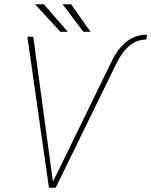

<svg xmlns="http://www.w3.org/2000/svg" viewBox="-20 -884 712 904"><path d="M223.6 -69.3 229 -28.8 250.5 -71.3 507.8 -599.6Q520 -624 535.6 -645.8Q551.3 -667.5 570.6 -683.8Q589.8 -700.2 613.8 -710Q637.7 -719.7 667 -720.7H672.4L668.5 -697.8H664.6Q639.2 -696.8 618.9 -687.3Q598.6 -677.7 582.3 -662.6Q565.9 -647.5 553 -628.2Q540 -608.9 529.3 -587.9L242.2 0H210.4L108.9 -711.4L136.7 -710.9ZM299.3 -734.4H264.2L145 -863.8H186.5ZM406.2 -734.4H372.6L274.9 -863.8H314.5Z"/></svg>

Font: Roboto Mono Thin
Style: Italic
Weight: 250
Designer: Google
Version: Version 2.000985; 2015; ttfautohint (v1.3)